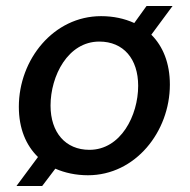

<svg xmlns="http://www.w3.org/2000/svg" viewBox="-20 -580 634 642"><path d="M274 6C433 6 548 -140 548 -297C548 -369 525 -425 486 -464L557 -560H470L429 -503C396 -518 359 -526 318 -526C159 -526 43 -381 43 -223C43 -150 67 -94 107 -55L35 42H121L165 -16C197 -2 234 6 274 6ZM279 -79C199 -79 149 -137 149 -227C149 -326 207 -441 312 -441C393 -441 442 -383 442 -293C442 -194 384 -79 279 -79Z"/></svg>

Font: Fixel Text 20240404 Medium
Style: Italic
Weight: 500
Width: 4
Italic angle: -10°
Designer: AlfaBravo + MacPaw
Foundry: Kyrylo Tkachov, Marchela Mozhyna, Serhii Makarenko, Maria Weinstein, Zakhar Kryvoshyya
Version: Version 1.211;Glyphs 3.2 (3225)